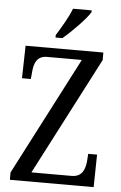

<svg xmlns="http://www.w3.org/2000/svg" viewBox="-61 -973 639 1016"><g transform="rotate(5 258.0 -465.5)"><path d="M206 -784V-771H242C292 -812 363 -886 384 -921V-931H285C268 -886 235 -831 206 -784ZM31 0H476L479 -173H432L429 -131C424 -86 408 -49 354 -49H141L465 -674V-714H52L48 -541H95L99 -584C103 -627 118 -665 170 -665H355L31 -39Z"/></g></svg>

Font: Noto Serif Myanmar Condensed
Style: Regular
Weight: 400
Width: 3
Designer: Ben Mitchell and the Monotype Design Team
Foundry: Monotype Imaging Inc.
Version: Version 2.106